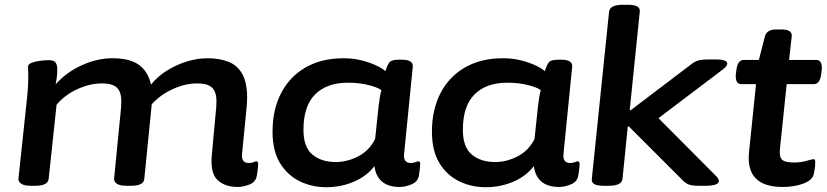

<svg xmlns="http://www.w3.org/2000/svg" viewBox="-20 -773 3449 801"><path d="M972 7Q917 7 886.5 -23Q856 -53 864 -130L880 -303Q881 -313 882 -323.5Q883 -334 883 -351Q883 -390 864.5 -407.5Q846 -425 803 -425Q752 -425 700 -401Q648 -377 613 -338L582 -27Q580 2 527 2H507Q480 2 467.5 -6.5Q455 -15 456 -28L483 -303Q484 -313 485 -323.5Q486 -334 486 -351Q486 -390 467.5 -407.5Q449 -425 406 -425Q354 -425 301.5 -400.5Q249 -376 216 -336L183 -27Q180 2 127 2H107Q81 2 68.5 -6.5Q56 -15 57 -28L92 -357Q95 -384 96.5 -409.5Q98 -435 98 -456Q98 -467 97.5 -476Q97 -485 97 -495Q97 -506 114.5 -512Q132 -518 152.5 -520Q173 -522 183 -522Q205 -522 212 -512Q219 -502 219 -483Q219 -454 212 -421Q256 -471 320.5 -500.5Q385 -530 449 -530Q522 -530 560 -502Q598 -474 610 -420Q635 -452 674 -477Q713 -502 758 -516Q803 -530 846 -530Q895 -530 932.5 -515.5Q970 -501 990.5 -465Q1011 -429 1011 -365Q1011 -352 1010 -340Q1009 -328 1008 -316L990 -133Q985 -93 1018 -93Q1029 -93 1037.5 -96.5Q1046 -100 1049 -100Q1057 -100 1057 -89Q1057 -86 1056 -73.5Q1055 -61 1051 -38Q1046 -13 1020 -3Q994 7 972 7Z M1341 8Q1281 8 1230 -17Q1179 -42 1148 -93Q1117 -144 1117 -224Q1117 -316 1153 -385Q1189 -454 1255.5 -492Q1322 -530 1413 -530Q1455 -530 1491 -520.5Q1527 -511 1552.5 -498.5Q1578 -486 1588 -476Q1597 -505 1606 -514.5Q1615 -524 1647 -524H1656Q1705 -524 1702 -494L1666 -133Q1661 -93 1694 -93Q1705 -93 1713.5 -96.5Q1722 -100 1725 -100Q1733 -100 1733 -89Q1733 -86 1732 -73.5Q1731 -61 1727 -38Q1722 -14 1696 -3.5Q1670 7 1648 7Q1554 7 1542 -80Q1510 -38 1456.5 -15Q1403 8 1341 8ZM1381 -97Q1428 -97 1474 -120.5Q1520 -144 1545 -193L1559 -326Q1564 -372 1571 -397Q1557 -408 1518 -418Q1479 -428 1431 -428Q1344 -428 1295 -379.5Q1246 -331 1246 -231Q1246 -159 1283.5 -128Q1321 -97 1381 -97Z M2006 8Q1946 8 1895 -17Q1844 -42 1813 -93Q1782 -144 1782 -224Q1782 -316 1818 -385Q1854 -454 1920.5 -492Q1987 -530 2078 -530Q2120 -530 2156 -520.5Q2192 -511 2217.5 -498.5Q2243 -486 2253 -476Q2262 -505 2271 -514.5Q2280 -524 2312 -524H2321Q2370 -524 2367 -494L2331 -133Q2326 -93 2359 -93Q2370 -93 2378.5 -96.5Q2387 -100 2390 -100Q2398 -100 2398 -89Q2398 -86 2397 -73.5Q2396 -61 2392 -38Q2387 -14 2361 -3.5Q2335 7 2313 7Q2219 7 2207 -80Q2175 -38 2121.5 -15Q2068 8 2006 8ZM2046 -97Q2093 -97 2139 -120.5Q2185 -144 2210 -193L2224 -326Q2229 -372 2236 -397Q2222 -408 2183 -418Q2144 -428 2096 -428Q2009 -428 1960 -379.5Q1911 -331 1911 -231Q1911 -159 1948.5 -128Q1986 -97 2046 -97Z M2498 2Q2470 2 2458.5 -5.5Q2447 -13 2449 -27L2521 -724Q2524 -753 2578 -753H2600Q2628 -753 2639.5 -745.5Q2651 -738 2649 -724L2607 -313H2611L2864 -505Q2878 -516 2893 -520.5Q2908 -525 2936 -525H2966Q3015 -525 3014 -507Q3013 -496 2994 -482L2727 -280L2969 -37Q2975 -30 2977 -25.5Q2979 -21 2979 -17Q2977 2 2924 2H2893Q2866 2 2851.5 -4Q2837 -10 2822 -27L2604 -245H2599L2577 -27Q2574 2 2520 2Z M3245 7Q3089 7 3105 -140L3134 -422H3073Q3046 -422 3050 -465L3052 -480Q3057 -523 3083 -523H3146L3171 -621Q3179 -650 3217 -650H3242Q3286 -650 3283 -621L3272 -523H3385Q3412 -523 3408 -480L3406 -465Q3401 -422 3375 -422H3262L3234 -154Q3230 -119 3242.5 -107Q3255 -95 3294 -95Q3320 -95 3344.5 -102Q3369 -109 3374 -109Q3381 -109 3381 -99Q3381 -95 3380.5 -82Q3380 -69 3375 -47Q3370 -22 3332.5 -7.5Q3295 7 3245 7Z"/></svg>

Font: Asap Expanded Expanded SemiBold
Style: Italic
Weight: 600
Width: 7
Italic angle: -6°
Designer: Pablo Cosgaya
Foundry: Omnibus-Type
Version: Version 3.001; ttfautohint (v1.8.4.7-5d5b)